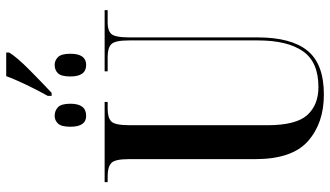

<svg xmlns="http://www.w3.org/2000/svg" viewBox="-248 -832 1089 634"><g transform="rotate(-90 297.0 -514.5)"><path d="M302 10Q403 10 447 -44Q491 -98 491 -209V-631Q491 -680 502.5 -692Q514 -704 539 -704H581V-714H379V-704H427Q456 -704 468.5 -692Q481 -680 481 -634V-207Q481 -111 445.5 -59.5Q410 -8 327 -8Q268 -8 234.5 -45Q201 -82 201 -177V-631Q201 -680 213.5 -692Q226 -704 255 -704H278V-714H13V-704H34Q62 -704 75.5 -692.5Q89 -681 89 -635V-217Q89 -95 148.5 -42.5Q208 10 302 10ZM298 -889H308Q339 -918 382 -960.5Q425 -1003 441 -1029V-1039H363Q353 -1011 334 -971.5Q315 -932 298 -902ZM232 -775Q272 -775 272 -827Q272 -857 260.5 -868Q249 -879 232 -879Q217 -879 206.5 -868Q196 -857 196 -827Q196 -775 232 -775ZM400 -775Q437 -775 437 -827Q437 -857 426 -868Q415 -879 400 -879Q383 -879 372.5 -868Q362 -857 362 -827Q362 -775 400 -775Z"/></g></svg>

Font: Noto Serif Display Condensed Semi
Style: Regular
Weight: 600
Width: 3
Designer: Monotype Design Team
Foundry: Monotype Imaging Inc.
Version: Version 1.900